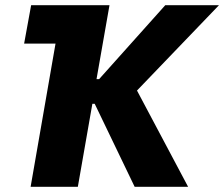

<svg xmlns="http://www.w3.org/2000/svg" viewBox="-20 -720 864 740"><path d="M73 -552H194L98 0H280L336 -320H345L499 0H705L508 -371L824 -700H617L362 -415H352L402 -700H100Z"/></svg>

Font: Fixel Display ExtraBold
Style: Italic
Weight: 800
Italic angle: -10°
Designer: AlfaBravo + MacPaw
Foundry: Kyrylo Tkachov, Marchela Mozhyna, Serhii Makarenko, Maria Weinstein, Zakhar Kryvoshyya
Version: Version 1.210;Glyphs 3.2 (3217)